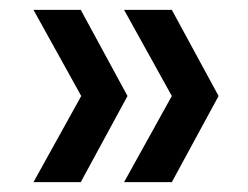

<svg xmlns="http://www.w3.org/2000/svg" viewBox="-20 -445 503 390"><path d="M232 -75 329 -250 232 -425H329L424 -250L329 -75ZM48 -75 145 -250 48 -425H144L239 -250L144 -75Z"/></svg>

Font: Albert Sans Medium
Style: Regular
Weight: 500
Designer: Andreas Rasmussen
Foundry: a.Foundry
Version: Version 1.025